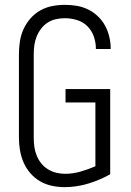

<svg xmlns="http://www.w3.org/2000/svg" viewBox="-20 -763 540 791"><path d="M246 8Q220 8 194 2.5Q168 -3 145.5 -16Q123 -29 105.5 -49Q88 -69 77.5 -93Q67 -117 62.5 -143Q58 -169 58 -195V-540Q58 -566 62 -592.5Q66 -619 77 -643Q88 -667 105.5 -687Q123 -707 146 -720Q169 -733 195 -738Q221 -743 247 -743Q272 -743 296 -739Q320 -735 342 -724.5Q364 -714 382.5 -696.5Q401 -679 412.5 -658Q424 -637 430 -612.5Q436 -588 436 -564Q436 -563 436 -562.5Q436 -562 436 -561H375Q375 -562 375 -562.5Q375 -563 375 -563Q375 -588 366.5 -612.5Q358 -637 340 -655Q322 -673 297 -680.5Q272 -688 247 -688Q229 -688 210.5 -684Q192 -680 176.5 -670Q161 -660 149.5 -645Q138 -630 131 -612.5Q124 -595 121.5 -577Q119 -559 119 -540V-195Q119 -176 121.5 -158Q124 -140 131 -122.5Q138 -105 149.5 -90.5Q161 -76 177 -66Q193 -56 211 -51.5Q229 -47 248 -47Q280 -47 311.5 -56Q343 -65 373 -78V-341H250V-396H434V-45Q391 -21 343 -6.5Q295 8 246 8Z"/></svg>

Font: Iosevka SS04 Light
Style: Regular
Weight: 300
Monospace: yes
Designer: Belleve Invis
Foundry: Belleve Invis
Version: Version 19.0.0; ttfautohint (v1.8.4)